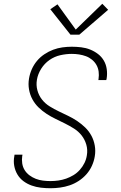

<svg xmlns="http://www.w3.org/2000/svg" viewBox="-20 -991 640 1019"><path d="M248 8Q222 8 196.5 5Q171 2 147.5 -6.5Q124 -15 104.5 -29.5Q85 -44 72.5 -65Q60 -86 55.5 -111Q51 -136 56 -162Q56 -164 56.5 -166Q57 -168 57 -170H99Q99 -168 99 -166.5Q99 -165 98 -164Q95 -143 98 -123.5Q101 -104 111 -88Q121 -72 136.5 -60.5Q152 -49 170 -42Q188 -35 208 -32.5Q228 -30 248 -30Q269 -30 290 -33Q311 -36 331 -43Q351 -50 370 -61.5Q389 -73 404 -90Q419 -107 428.5 -126.5Q438 -146 441 -167Q446 -196 438 -223.5Q430 -251 413 -272.5Q396 -294 373 -308.5Q350 -323 325 -335.5Q300 -348 275 -360Q250 -372 227 -387Q204 -402 184.5 -421Q165 -440 152 -464Q139 -488 134 -516.5Q129 -545 134 -574Q138 -599 148.5 -623Q159 -647 176 -667.5Q193 -688 215.5 -703Q238 -718 262 -727Q286 -736 311 -739.5Q336 -743 361 -743Q386 -743 411 -740Q436 -737 458.5 -728Q481 -719 500 -704.5Q519 -690 531 -669.5Q543 -649 546.5 -624Q550 -599 546 -574Q545 -572 545 -570Q545 -568 544 -566H502Q502 -567 502.5 -568.5Q503 -570 503 -572Q506 -592 503.5 -611Q501 -630 492 -646Q483 -662 468.5 -674Q454 -686 436.5 -692.5Q419 -699 400 -702Q381 -705 361 -705Q331 -705 300 -698Q269 -691 242.5 -672.5Q216 -654 198.5 -626Q181 -598 176 -568Q171 -539 178.5 -511.5Q186 -484 203 -462.5Q220 -441 243.5 -426.5Q267 -412 292 -400Q317 -388 342 -376Q367 -364 390 -348.5Q413 -333 432.5 -314Q452 -295 465 -271Q478 -247 483 -218.5Q488 -190 483 -161Q479 -136 468 -111.5Q457 -87 439 -66.5Q421 -46 398 -31Q375 -16 350 -7.5Q325 1 299 4.5Q273 8 248 8ZM354 -807 247 -942 285 -968 382 -834 523 -971 554 -939 401 -807Z"/></svg>

Font: Iosevka SS04 XLt Ex
Style: Italic
Weight: 200
Width: 7
Italic angle: -9°
Monospace: yes
Designer: Belleve Invis
Foundry: Belleve Invis
Version: Version 19.0.0; ttfautohint (v1.8.4)